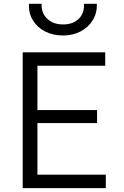

<svg xmlns="http://www.w3.org/2000/svg" viewBox="-20 -970 638 990"><path d="M97 0V-700H522.5V-631H173V-402.5H480.5V-335.5H173V-69.5H525.5V0ZM305 -787Q252.5 -787 212 -808Q171.5 -829 149.2 -866Q127 -903 129 -950.5H194.5Q192.5 -903 223.2 -873.5Q254 -844 305 -844Q357 -844 386.5 -873.5Q416 -903 413 -950.5H479.5Q481 -903 458.2 -866Q435.5 -829 395.8 -808Q356 -787 305 -787Z"/></svg>

Font: Geologica Cursive ExtraLight
Style: Regular
Weight: 250
Designer: Sindre Bremnes, Frode Helland
Foundry: Monokrom Skriftforlag AS
Version: Version 1.010;gftools[0.9.28]